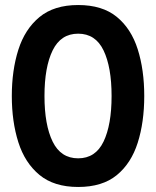

<svg xmlns="http://www.w3.org/2000/svg" viewBox="-20 -732 620 764"><path d="M291 12Q195 12 137 -36Q79 -84 53 -166Q27 -248 27 -350Q27 -452 53 -534Q79 -616 137 -664Q195 -712 291 -712Q387 -712 444.5 -665Q502 -618 528 -536Q554 -454 554 -350Q554 -246 528 -164Q502 -82 444.5 -35Q387 12 291 12ZM291 -102Q360 -102 392 -168.5Q424 -235 424 -350Q424 -465 392 -531.5Q360 -598 291 -598Q222 -598 189.5 -531.5Q157 -465 157 -350Q157 -235 189.5 -168.5Q222 -102 291 -102Z"/></svg>

Font: Rethink Sans
Style: Bold
Weight: 700
Designer: The Rethink Sans project authors (Hans Thiessen). DM Sans designed by Colophon Foundry.
Foundry: Rethink Communications LLC
Version: Version 1.001